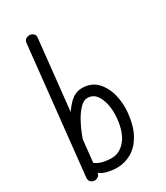

<svg xmlns="http://www.w3.org/2000/svg" viewBox="-192 -853 807 935"><g transform="rotate(-30 211.0 -385.5)"><path d="M57 0Q44 0 35 -8Q26 -16 27 -32L103 -747Q105 -761 114 -766.5Q123 -772 133 -772Q146 -772 155.5 -763.5Q165 -755 163 -741L87 -26Q85 -13 76 -6.5Q67 0 57 0ZM182 1Q155 1 125 -6.5Q95 -14 72 -39L78 -94Q90 -77 108 -68Q126 -59 146.5 -56Q167 -53 183 -53Q227 -53 260 -91.5Q293 -130 301 -206Q305 -245 298.5 -281.5Q292 -318 274 -342Q256 -366 225 -366Q204 -366 183.5 -345Q163 -324 145 -292Q127 -260 114 -225.5Q101 -191 93 -164L102 -314Q122 -355 154 -388Q186 -421 226 -421Q278 -421 309.5 -388Q341 -355 353.5 -305Q366 -255 360 -202Q353 -134 327.5 -88.5Q302 -43 264 -21Q226 1 182 1Z"/></g></svg>

Font: Edu SA Beginner
Style: Regular
Weight: 400
Designer: Tina and Corey Anderson
Foundry: Google for Education
Version: Version 1.003